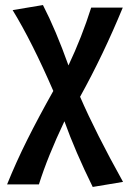

<svg xmlns="http://www.w3.org/2000/svg" viewBox="-20 -451 521 760"><path d="M347 289Q278 149 235 29Q169 168 134 279H8Q44 190 88 102Q132 14 191 -91Q107 -285 30 -411L150 -431Q201 -332 251 -192Q304 -304 341 -421H466Q389 -234 297 -68Q358 73 467 269Z"/></svg>

Font: Ysabeau Infant
Style: Bold
Weight: 700
Designer: Christian Thalmann (Catharsis Fonts)
Version: Version 0.003